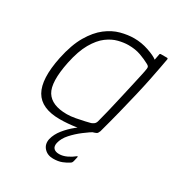

<svg xmlns="http://www.w3.org/2000/svg" viewBox="-156 -577 796 855"><g transform="rotate(30 242.0 -149.5)"><path d="M179 6Q84 6 51 -51.5Q18 -109 43 -230Q59 -306 87 -353.5Q115 -401 149 -427Q183 -453 219 -462.5Q255 -472 287 -472Q325 -472 361.5 -459.5Q398 -447 413 -435L419 -466Q419 -468 421 -469Q423 -470 424 -470H456Q461 -470 461 -465Q458 -448 452.5 -418.5Q447 -389 439 -349.5Q431 -310 419.5 -261Q408 -212 394 -156Q380 -100 363 -38Q361 -33 358 -28Q355 -23 345 -20Q311 -8 265 -1Q219 6 179 6ZM195 -29Q215 -29 239 -33.5Q263 -38 282.5 -42.5Q302 -47 309 -49Q315 -51 322 -56Q329 -61 332 -72Q339 -97 347.5 -133Q356 -169 365 -208Q374 -247 382 -283Q390 -319 396 -346Q402 -373 403 -383Q404 -390 401.5 -394Q399 -398 391 -402Q371 -413 343.5 -423Q316 -433 280 -433Q257 -433 229 -426Q201 -419 173.5 -398.5Q146 -378 122.5 -337.5Q99 -297 85 -230Q62 -118 89.5 -73.5Q117 -29 195 -29ZM241 173Q212 173 194.5 154Q177 135 183 106Q190 78 210.5 52.5Q231 27 256.5 6.5Q282 -14 305 -28Q309 -30 313.5 -31Q318 -32 322 -32H347Q349 -32 350 -29.5Q351 -27 346 -24Q324 -11 297 9.5Q270 30 248.5 54Q227 78 221 104Q217 123 226 132.5Q235 142 254 142Q273 142 293 132.5Q313 123 326 112Q329 109 331 109.5Q333 110 332 114L327 136Q326 139 324.5 142.5Q323 146 318 149Q305 158 286 165.5Q267 173 241 173Z"/></g></svg>

Font: Glory ExtraLight
Style: Italic
Weight: 250
Italic angle: -12°
Version: Version 1.011